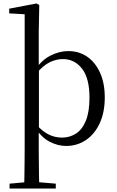

<svg xmlns="http://www.w3.org/2000/svg" viewBox="-20 -825 671 1105"><path d="M119 260Q120 226 120.5 185.5Q121 145 121.5 103.5Q122 62 122 27V-743L33 -748V-775L190 -805L206 -796L203 -641V-438L204 -427V-83L203 -73V27Q203 62 203.5 103.5Q204 145 204.5 185.5Q205 226 206 260ZM360 15Q313 15 265.5 -9.5Q218 -34 178 -96H174L188 -109Q225 -68 261 -50.5Q297 -33 337 -33Q381 -33 417 -56Q453 -79 474 -130Q495 -181 495 -263Q495 -375 452 -430Q409 -485 342 -485Q304 -485 266.5 -467Q229 -449 185 -398L172 -413H175Q216 -477 268.5 -504Q321 -531 373 -531Q435 -531 482 -498.5Q529 -466 556 -406Q583 -346 583 -264Q583 -179 554 -116Q525 -53 474.5 -19Q424 15 360 15ZM35 260V232L145 222H184L301 232V260Z"/></svg>

Font: Noto Serif TC
Style: Regular
Weight: 400
Designer: Ryoko NISHIZUKA  (kana & ideographs); Frank Grießhammer (Latin, Greek & Cyrillic); Wenlong ZHANG  (bopomofo); Sandoll Co
Foundry: Adobe
Version: Version 2.003-H1;hotconv 1.1.1;makeotfexe 2.6.0